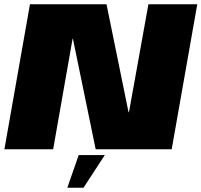

<svg xmlns="http://www.w3.org/2000/svg" viewBox="-32 -695 938 894"><path d="M-11.5 0H215.5L306 -514.5H307.5L413.5 0H767.5L886.5 -675H659L568.5 -172.5H566.5L464 -675H107.5ZM281.5 179H357L456 27H334.5Z"/></svg>

Font: Anybody Thin Black
Style: Italic
Weight: 900
Italic angle: -10°
Version: Version 1.113;gftools[0.9.25]